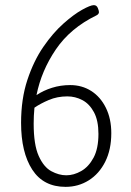

<svg xmlns="http://www.w3.org/2000/svg" viewBox="-20 -722 510 747"><path d="M235 5Q149 5 105.5 -62Q62 -129 62 -244Q62 -337 86.5 -411Q111 -485 148.5 -539.5Q186 -594 226.5 -630Q267 -666 299.5 -684Q332 -702 345 -702Q356 -702 360.5 -691Q365 -680 365 -675Q365 -672 363 -668.5Q361 -665 355 -662Q254 -613 197.5 -530Q141 -447 122 -352Q149 -370 182.5 -380.5Q216 -391 253 -391Q299 -391 335 -368Q371 -345 392 -302.5Q413 -260 413 -204Q413 -140 389.5 -93Q366 -46 325.5 -20.5Q285 5 235 5ZM111 -241Q111 -159 130.5 -115.5Q150 -72 179.5 -56Q209 -40 238 -40Q267 -40 296 -56.5Q325 -73 344 -108.5Q363 -144 363 -201Q363 -253 345.5 -285.5Q328 -318 300.5 -332.5Q273 -347 242 -347Q203 -347 170 -333Q137 -319 114 -303Q111 -272 111 -241Z"/></svg>

Font: Asap Condensed ExtraLight
Style: Regular
Weight: 200
Width: 3
Designer: Pablo Cosgaya
Foundry: Omnibus-Type
Version: Version 3.001; ttfautohint (v1.8.4.7-5d5b)